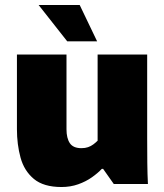

<svg xmlns="http://www.w3.org/2000/svg" viewBox="-20 -739 660 771"><path d="M227 12Q155 12 116 -20.5Q77 -53 62.5 -106Q48 -159 48 -220V-520H247V-220Q247 -184 260.5 -164Q274 -144 307 -144Q322 -144 333.5 -148Q345 -152 354.5 -159Q364 -166 372 -174V-520H571V-183Q571 -131 571.5 -85Q572 -39 574 0H437L394 -61H389Q373 -44 349 -27Q325 -10 294 1Q263 12 227 12ZM250 -573 135 -719H300L370 -573Z"/></svg>

Font: Murecho Thin Black
Style: Regular
Weight: 900
Version: Version 1.010